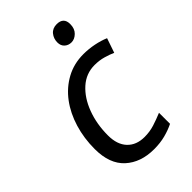

<svg xmlns="http://www.w3.org/2000/svg" viewBox="-225 -818 910 910"><g transform="rotate(-45 230.5 -363.0)"><path d="M247 10Q158 10 103 -40Q48 -90 48 -190Q48 -262 67.5 -326.5Q87 -391 123.5 -440Q160 -489 212 -517.5Q264 -546 328 -546Q363 -546 398 -539Q433 -532 461 -520L436 -447Q416 -456 388.5 -464Q361 -472 329 -472Q272 -472 229 -433.5Q186 -395 162 -331Q138 -267 138 -191Q138 -130 169.5 -96.5Q201 -63 256 -63Q291 -63 322.5 -73Q354 -83 385 -96V-22Q357 -8 322.5 1Q288 10 247 10ZM328 -625Q308 -625 294 -637.5Q280 -650 280 -672Q280 -698 295.5 -717Q311 -736 339 -736Q385 -736 385 -691Q385 -660 367 -642.5Q349 -625 328 -625Z"/></g></svg>

Font: Noto Sans IKEA
Style: Italic
Weight: 400
Italic angle: -12°
Designer: Monotype Design Team
Foundry: Monotype Imaging Inc.
Version: Version 2.001